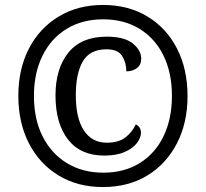

<svg xmlns="http://www.w3.org/2000/svg" viewBox="-20 -745 831 775"><path d="M395 10Q293 10 216 -37Q139 -84 96.5 -167Q54 -250 54 -358Q54 -466 96.5 -548.5Q139 -631 216.5 -678Q294 -725 396 -725Q498 -725 575 -678.5Q652 -632 694.5 -549Q737 -466 737 -357Q737 -249 694 -166Q651 -83 574.5 -36.5Q498 10 395 10ZM397 -48Q482 -48 544.5 -87Q607 -126 640.5 -196Q674 -266 674 -358Q674 -451 640 -520.5Q606 -590 543.5 -628.5Q481 -667 396 -667Q312 -667 249 -628.5Q186 -590 151.5 -520Q117 -450 117 -358Q117 -263 152.5 -193.5Q188 -124 251 -86Q314 -48 397 -48ZM401 -117Q305 -117 254.5 -182Q204 -247 204 -360Q204 -468 256 -532.5Q308 -597 411 -597Q482 -597 516 -569.5Q550 -542 550 -508Q550 -483 532.5 -470Q515 -457 490 -457Q490 -492 473 -519Q456 -546 410 -546Q343 -546 314.5 -497.5Q286 -449 286 -361Q286 -268 318.5 -218.5Q351 -169 411 -169Q459 -169 486.5 -190.5Q514 -212 528 -243Q549 -233 549 -209Q549 -189 532.5 -167.5Q516 -146 483 -131.5Q450 -117 401 -117Z"/></svg>

Font: Noto Serif Myanmar SemiCondensed ExtraBold
Style: Regular
Weight: 800
Width: 4
Designer: Ben Mitchell and the Monotype Design Team
Foundry: Monotype Imaging Inc.
Version: Version 2.106; ttfautohint (v1.8.4.7-5d5b)